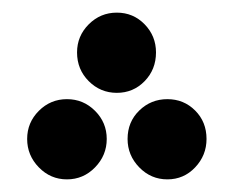

<svg xmlns="http://www.w3.org/2000/svg" viewBox="-20 -260 365 304"><path d="M165 -113Q139 -113 120.5 -131.5Q102 -150 102 -177Q102 -203 120.5 -221.5Q139 -240 165 -240Q191 -240 209 -221.5Q227 -203 227 -177Q227 -150 209 -131.5Q191 -113 165 -113ZM86 24Q60 24 41.5 5Q23 -14 23 -40Q23 -66 41.5 -84.5Q60 -103 86 -103Q112 -103 130.5 -84.5Q149 -66 149 -40Q149 -14 130.5 5Q112 24 86 24ZM245 24Q219 24 200.5 5Q182 -14 182 -40Q182 -67 200.5 -85Q219 -103 245 -103Q271 -103 289 -85Q307 -67 307 -40Q307 -14 289 5Q271 24 245 24Z"/></svg>

Font: Noto Sans Arabic SemCond
Style: Bold
Weight: 700
Width: 4
Designer: Monotype Design Team, Nadine Chahine, Nizar Qandah and Khaled Hosny
Foundry: Monotype Imaging Inc.
Version: Version 2.012; ttfautohint (v1.8.4.7-5d5b)